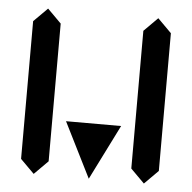

<svg xmlns="http://www.w3.org/2000/svg" viewBox="-46 -681 678 678"><g transform="rotate(5 293.0 -342.0)"><path d="M48.8 -97.7V-585.9L97.7 -634.8L146.5 -585.9V-97.7L97.7 -48.8ZM195.3 -244.1H390.6L293 -48.8ZM439.5 -97.7V-585.9L488.3 -634.8L537.1 -585.9V-97.7L488.3 -48.8Z"/></g></svg>

Font: BabelStone Centaurian
Style: Regular
Weight: 400
Designer: Andrew West
Foundry: BabelStone
Version: Version 1.01 November 6, 2013